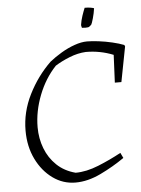

<svg xmlns="http://www.w3.org/2000/svg" viewBox="-56 -852 665 905"><g transform="rotate(-5 276.5 -399.5)"><path d="M265 9Q206 9 157.5 -26Q109 -61 80 -120.5Q51 -180 51 -255Q51 -343 92 -425Q133 -507 197 -569Q222 -589 253 -607.5Q284 -626 316.5 -637.5Q349 -649 376 -649Q399 -649 431 -645Q463 -641 495 -633.5Q527 -626 550 -617L553 -610L521 -444H490L496 -575Q434 -600 366 -600Q328 -598 289 -582.5Q250 -567 220 -548Q168 -493 138.5 -417Q109 -341 109 -266Q109 -213 127 -166Q145 -119 180.5 -85Q216 -51 269 -37Q320 -37 378 -60.5Q436 -84 487 -112L499 -87Q446 -50 384.5 -20.5Q323 9 265 9ZM358 -715Q357 -717 356.5 -720.5Q356 -724 355 -728Q358 -750 365.5 -772Q373 -794 379 -808Q396 -808 407 -806Q418 -804 423 -802Q420 -779 413 -754.5Q406 -730 403 -726Q401 -724 396.5 -720Q392 -716 388 -715Q378 -713 358 -715Z"/></g></svg>

Font: Labrada Lght
Style: Italic
Weight: 300
Italic angle: -7°
Designer: Mercedes Jáuregui
Foundry: Omnibus-Type Team
Version: Version 1.000; ttfautohint (v1.8.4.7-5d5b)